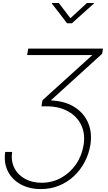

<svg xmlns="http://www.w3.org/2000/svg" viewBox="-20 -1054 726 1289"><path d="M15.1 -34.2H61.5Q52.7 26.4 76.2 73.2Q99.6 120.1 147.7 146.5Q195.8 172.9 258.8 172.9Q330.1 172.9 389.4 140.4Q448.7 107.9 488.8 51Q528.8 -5.9 541 -79.1Q553.2 -154.3 526.4 -212.2Q499.5 -270 440.9 -304.2Q382.3 -338.4 299.3 -340.3H258.3L265.1 -380.9L607.9 -691.4L606 -684.1H162.1L169.4 -727.5H671.4L665.5 -692.9L324.7 -383.3L324.2 -379.4Q416.5 -375.5 480 -335.4Q543.5 -295.4 571.8 -229Q600.1 -162.6 586.4 -79.1Q576.2 -19 548.1 34.2Q520 87.4 476.6 128.2Q433.1 168.9 377 192.1Q320.8 215.3 254.4 215.3Q177.2 215.3 119.1 183.6Q61 151.9 32.7 95.5Q4.4 39.1 15.1 -34.2ZM375 -1033.7 452.6 -931.6 563.5 -1033.7H610.8L610.4 -1030.3L462.9 -897.9H430.2L328.1 -1030.3L328.6 -1033.7Z"/></svg>

Font: Inter 16pt ExtraLight
Style: Italic
Weight: 250
Italic angle: -9.3988°
Version: Version 4.001;git-66647c0bb